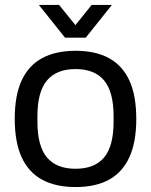

<svg xmlns="http://www.w3.org/2000/svg" viewBox="-20 -743 610 775"><path d="M284.8 12Q205.2 12 150.4 -17.5Q95.6 -47 67.5 -108Q39.5 -169 39.5 -263Q39.5 -358 67.5 -418.5Q95.6 -479 150.4 -508.5Q205.2 -538 284.8 -538Q365.3 -538 419.6 -508.5Q473.9 -479 502 -418.5Q530.1 -358 530.1 -263Q530.1 -169 502 -108Q473.9 -47 419.6 -17.5Q365.3 12 284.8 12ZM284.8 -61.8Q361.8 -61.8 400.2 -107.4Q438.5 -153.1 438.5 -252.3V-273.7Q438.5 -372.4 400.2 -418.3Q361.8 -464.2 284.8 -464.2Q208.2 -464.2 169.6 -418.3Q131 -372.4 131 -273.7V-252.3Q131 -153.1 169.6 -107.4Q208.2 -61.8 284.8 -61.8ZM136.9 -723H218.6L306.3 -614.4L262.3 -613.9L349.9 -723H431.6L326.1 -591H242.5Z"/></svg>

Font: Archivo Variable SemiBold
Style: Regular
Weight: 600
Designer: Hector Gatti
Foundry: Omnibus-Type
Version: Version 2.001